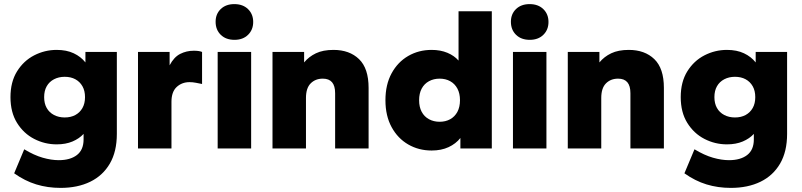

<svg xmlns="http://www.w3.org/2000/svg" viewBox="-20 -723 3905 935"><path d="M275 192Q212 192 156.5 175Q101 158 49 121L98 4Q146 33 188 45Q230 57 266 57Q322 57 354.5 32Q387 7 387 -44V-71Q366 -48 333 -34Q300 -20 256 -20Q198 -20 146.5 -46.5Q95 -73 63 -124.5Q31 -176 31 -250Q31 -324 63 -375.5Q95 -427 146.5 -453.5Q198 -480 256 -480Q304 -480 339 -463.5Q374 -447 396 -419V-470H549V-71Q549 15 515 73.5Q481 132 419.5 162Q358 192 275 192ZM295 -151Q325 -151 347 -163Q369 -175 381.5 -197Q394 -219 394 -250Q394 -281 381.5 -303Q369 -325 347 -337Q325 -349 295 -349Q266 -349 243 -337Q220 -325 207.5 -303Q195 -281 195 -250Q195 -219 207.5 -197Q220 -175 243 -163Q266 -151 295 -151Z M652 0V-470H806V-405Q827 -445 857.5 -460.5Q888 -476 924 -476Q937 -476 947 -474.5Q957 -473 964 -470V-314Q949 -317 933.5 -320Q918 -323 903 -323Q866 -323 840.5 -299.5Q815 -276 815 -227V0Z M1040 0V-470H1203V0ZM1122 -529Q1080 -529 1055 -553.5Q1030 -578 1030 -617Q1030 -655 1055 -679Q1080 -703 1121 -703Q1163 -703 1188 -678.5Q1213 -654 1213 -616Q1213 -578 1188 -553.5Q1163 -529 1122 -529Z M1307 0V-470H1461V-419Q1484 -447 1518.5 -463.5Q1553 -480 1604 -480Q1682 -480 1728.5 -435Q1775 -390 1775 -295V0H1612V-269Q1612 -305 1597 -322.5Q1582 -340 1552 -340Q1516 -340 1493 -317Q1470 -294 1470 -246V0Z M2082 10Q2019 10 1968 -19.5Q1917 -49 1887 -104Q1857 -159 1857 -235Q1857 -311 1887 -366Q1917 -421 1968 -450.5Q2019 -480 2082 -480Q2125 -480 2158.5 -466Q2192 -452 2213 -428V-668H2375V0H2222V-51Q2200 -23 2164.5 -6.5Q2129 10 2082 10ZM2121 -130Q2150 -130 2172.5 -142.5Q2195 -155 2207.5 -178.5Q2220 -202 2220 -235Q2220 -268 2207.5 -291.5Q2195 -315 2172.5 -327.5Q2150 -340 2121 -340Q2092 -340 2069 -327.5Q2046 -315 2033.5 -291.5Q2021 -268 2021 -235Q2021 -202 2033.5 -178.5Q2046 -155 2069 -142.5Q2092 -130 2121 -130Z M2478 0V-470H2641V0ZM2560 -529Q2518 -529 2493 -553.5Q2468 -578 2468 -617Q2468 -655 2493 -679Q2518 -703 2559 -703Q2601 -703 2626 -678.5Q2651 -654 2651 -616Q2651 -578 2626 -553.5Q2601 -529 2560 -529Z M2745 0V-470H2899V-419Q2922 -447 2956.5 -463.5Q2991 -480 3042 -480Q3120 -480 3166.5 -435Q3213 -390 3213 -295V0H3050V-269Q3050 -305 3035 -322.5Q3020 -340 2990 -340Q2954 -340 2931 -317Q2908 -294 2908 -246V0Z M3539 192Q3476 192 3420.5 175Q3365 158 3313 121L3362 4Q3410 33 3452 45Q3494 57 3530 57Q3586 57 3618.5 32Q3651 7 3651 -44V-71Q3630 -48 3597 -34Q3564 -20 3520 -20Q3462 -20 3410.5 -46.5Q3359 -73 3327 -124.5Q3295 -176 3295 -250Q3295 -324 3327 -375.5Q3359 -427 3410.5 -453.5Q3462 -480 3520 -480Q3568 -480 3603 -463.5Q3638 -447 3660 -419V-470H3813V-71Q3813 15 3779 73.5Q3745 132 3683.5 162Q3622 192 3539 192ZM3559 -151Q3589 -151 3611 -163Q3633 -175 3645.5 -197Q3658 -219 3658 -250Q3658 -281 3645.5 -303Q3633 -325 3611 -337Q3589 -349 3559 -349Q3530 -349 3507 -337Q3484 -325 3471.5 -303Q3459 -281 3459 -250Q3459 -219 3471.5 -197Q3484 -175 3507 -163Q3530 -151 3559 -151Z"/></svg>

Font: Gantari ExtraBold
Style: Regular
Weight: 800
Version: Version 1.000